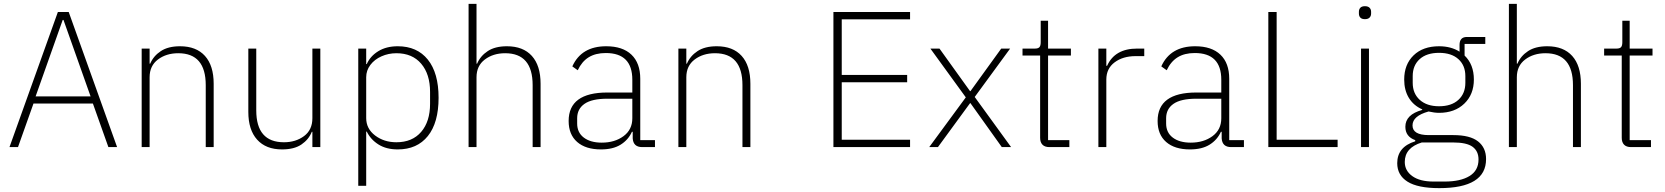

<svg xmlns="http://www.w3.org/2000/svg" viewBox="-20 -760 8602 992"><path d="M73 0H29L279 -698H335L585 0H540L460 -225H153ZM304 -657 164 -262H448L308 -657Z M712 0V-509H753V-431H756Q773 -471 811 -496Q849 -521 910 -521Q994 -521 1039 -471Q1084 -421 1084 -327V0H1043V-320Q1043 -485 901 -485Q839 -485 796 -452.5Q753 -420 753 -361V0Z M1263 -182V-509H1304V-190Q1304 -25 1447 -25Q1508 -25 1551 -57Q1594 -89 1594 -149V-509H1635V0H1594V-79H1591Q1575 -39 1537.5 -13.5Q1500 12 1437 12Q1354 12 1308.5 -38.5Q1263 -89 1263 -182Z M1831 200V-509H1872V-429H1875Q1893 -470 1934.5 -495.5Q1976 -521 2035 -521Q2135 -521 2190.5 -452Q2246 -383 2246 -255Q2246 -126 2190.5 -57Q2135 12 2035 12Q1976 12 1935.5 -13.5Q1895 -39 1875 -80H1872V200ZM2202 -224V-285Q2202 -377 2156 -431Q2110 -485 2028 -485Q1987 -485 1951 -469Q1915 -453 1893.5 -424.5Q1872 -396 1872 -361V-150Q1872 -95 1918 -60Q1964 -25 2028 -25Q2110 -25 2156 -78.5Q2202 -132 2202 -224Z M2401 0V-740H2442V-431H2445Q2462 -471 2500 -496Q2538 -521 2599 -521Q2683 -521 2728 -471Q2773 -421 2773 -327V0H2732V-320Q2732 -485 2590 -485Q2528 -485 2485 -452.5Q2442 -420 2442 -361V0Z M2918 -135Q2918 -282 3118 -282H3247V-348Q3247 -486 3110 -486Q3057 -486 3021.5 -464Q2986 -442 2965 -397L2937 -417Q2984 -521 3112 -521Q3197 -521 3242.5 -477.5Q3288 -434 3288 -353V-36H3364V0H3298Q3252 0 3249 -45V-79H3245Q3226 -37 3186.5 -12.5Q3147 12 3085 12Q3006 12 2962 -26.5Q2918 -65 2918 -135ZM3247 -149V-250H3118Q3038 -250 3000 -223.5Q2962 -197 2962 -149V-122Q2962 -75 2996.5 -49Q3031 -23 3089 -23Q3156 -23 3201.5 -56.5Q3247 -90 3247 -149Z M3485 0V-509H3526V-431H3529Q3546 -471 3584 -496Q3622 -521 3683 -521Q3767 -521 3812 -471Q3857 -421 3857 -327V0H3816V-320Q3816 -485 3674 -485Q3612 -485 3569 -452.5Q3526 -420 3526 -361V0Z M4682 0H4286V-698H4682V-660H4329V-373H4667V-335H4329V-38H4682Z M4826 0H4781L4970 -257L4787 -509H4834L4992 -289H4994L5153 -509H5199L5016 -259L5204 0H5156L4994 -227H4992Z M5402 0Q5378 0 5366 -12.5Q5354 -25 5354 -48V-473H5263V-509H5327Q5344 -509 5350.5 -516.5Q5357 -524 5357 -542V-653H5395V-509H5513V-473H5395V-36H5505V0Z M5655 0V-509H5696V-420H5700Q5740 -509 5855 -509H5892V-470H5847Q5782 -470 5739 -438Q5696 -406 5696 -349V0Z M5961 -135Q5961 -282 6161 -282H6290V-348Q6290 -486 6153 -486Q6100 -486 6064.5 -464Q6029 -442 6008 -397L5980 -417Q6027 -521 6155 -521Q6240 -521 6285.5 -477.5Q6331 -434 6331 -353V-36H6407V0H6341Q6295 0 6292 -45V-79H6288Q6269 -37 6229.5 -12.5Q6190 12 6128 12Q6049 12 6005 -26.5Q5961 -65 5961 -135ZM6290 -149V-250H6161Q6081 -250 6043 -223.5Q6005 -197 6005 -149V-122Q6005 -75 6039.5 -49Q6074 -23 6132 -23Q6199 -23 6244.5 -56.5Q6290 -90 6290 -149Z M6891 0H6533V-698H6576V-38H6891Z M7001 -690V-699Q7001 -712 7008.5 -720Q7016 -728 7032 -728Q7048 -728 7056 -720Q7064 -712 7064 -699V-690Q7064 -677 7056 -669Q7048 -661 7032 -661Q7016 -661 7008.5 -669Q7001 -677 7001 -690ZM7053 0H7012V-509H7053Z M7199 83Q7199 -1 7292 -30V-36Q7241 -54 7241 -105Q7241 -168 7328 -192V-195Q7283 -215 7259 -254.5Q7235 -294 7235 -349Q7235 -427 7283.5 -474Q7332 -521 7415 -521Q7477 -521 7521 -493V-528Q7521 -569 7559 -569H7654V-533H7547V-473Q7595 -427 7595 -349Q7595 -272 7545.5 -224.5Q7496 -177 7415 -177Q7392 -177 7361 -184Q7278 -161 7278 -112Q7278 -62 7362 -62H7489Q7575 -62 7616.5 -29.5Q7658 3 7658 62Q7658 212 7416 212Q7305 212 7252 178.5Q7199 145 7199 83ZM7551 -332V-367Q7551 -422 7515 -454.5Q7479 -487 7415 -487Q7351 -487 7315 -454.5Q7279 -422 7279 -367V-332Q7279 -277 7315.5 -244Q7352 -211 7415 -211Q7479 -211 7515 -244Q7551 -277 7551 -332ZM7444 178Q7526 178 7572.5 149.5Q7619 121 7619 64Q7619 21 7588.5 -1.5Q7558 -24 7487 -24H7326Q7238 3 7238 77Q7238 122 7277 150Q7316 178 7386 178Z M7776 0V-740H7817V-431H7820Q7837 -471 7875 -496Q7913 -521 7974 -521Q8058 -521 8103 -471Q8148 -421 8148 -327V0H8107V-320Q8107 -485 7965 -485Q7903 -485 7860 -452.5Q7817 -420 7817 -361V0Z M8407 0Q8383 0 8371 -12.5Q8359 -25 8359 -48V-473H8268V-509H8332Q8349 -509 8355.5 -516.5Q8362 -524 8362 -542V-653H8400V-509H8518V-473H8400V-36H8510V0Z"/></svg>

Font: Anuphan ExtraLight
Style: Regular
Weight: 200
Designer: Cadson Demak
Version: Version 3.001